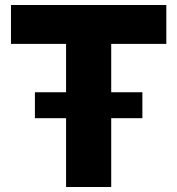

<svg xmlns="http://www.w3.org/2000/svg" viewBox="-20 -750 711 770"><path d="M551 -380V-276H426V0H245V-276H120V-380H245V-574H24V-730H647V-574H426V-380Z"/></svg>

Font: Nacelle Heavy
Style: Regular
Weight: 800
Designer: Sora Sagano
Foundry: Sora Sagano
Version: Version 1.000;FEAKit 1.0